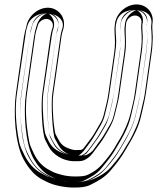

<svg xmlns="http://www.w3.org/2000/svg" viewBox="-20 -787 709 866"><path d="M589 -717C608 -717 621 -701 618 -683L617 -674C616 -665 617 -658 618 -644C620 -610 620 -591 614 -549L588 -366C586 -351 583 -335 579 -319C569 -278 566 -256 549 -217C526 -165 522 -165 496 -119C488 -105 468 -77 440 -45C428 -32 415 -20 397 -10C374 3 368 9 319 9C295 9 274 6 256 1C220 -9 222 -10 201 -21C172 -36 149 -60 132 -96C123 -115 115 -131 112 -147C96 -230 93 -303 102 -367L138 -621C140 -638 144 -650 147 -660L151 -673C154 -683 159 -689 168 -695C196 -713 226 -691 217 -662L213 -649C211 -641 209 -633 207 -621L171 -367C164 -318 169 -183 185 -154C190 -145 195 -135 200 -125C218 -91 263 -60 314 -60C335 -60 346 -59 358 -64C382 -75 393 -88 409 -111C424 -132 437 -146 451 -170C468 -200 489 -230 498 -270C507 -310 514 -329 519 -366L545 -549C548 -570 548 -586 548 -602C548 -625 545 -652 548 -674L549 -683C552 -701 570 -717 589 -717ZM596 -767C550 -767 506 -729 499 -683L498 -674C496 -662 496 -648 497 -634C499 -606 500 -584 495 -549L469 -366C464 -330 458 -313 449 -274C445 -256 439 -242 432 -231C418 -208 404 -180 390 -162C380 -149 365 -128 355 -116C355 -116 352 -114 347 -111C343 -111 333 -110 321 -110C311 -110 297 -114 279 -122C251 -135 244 -158 230 -183C229 -186 223 -213 220 -259C217 -306 217 -343 221 -367L257 -621C259 -632 260 -639 261 -641L265 -654C280 -703 249 -744 209 -751C161 -759 115 -722 102 -681L99 -668C95 -655 91 -639 88 -621L52 -367C40 -281 47 -141 86 -69C108 -29 135 5 173 24L191 33C216 47 269 59 312 59C344 59 367 57 387 47C423 30 454 11 477 -16C507 -51 527 -78 539 -99C567 -147 603 -200 617 -266C624 -298 633 -333 638 -366L664 -549C668 -576 668 -598 669 -619C669 -630 666 -663 667 -674L668 -683C675 -729 642 -767 596 -767ZM589 -742C623 -742 648 -712 643 -679L642 -670C641 -665 642 -661 643 -646C645 -611 645 -588 639 -545L612 -362C610 -346 607 -331 603 -314C593 -275 591 -249 572 -207C548 -154 542 -150 517 -106C508 -90 488 -62 459 -29C446 -14 430 1 410 12C388 25 370 34 319 34C293 34 270 31 249 25C213 15 208 10 190 1C156 -16 129 -45 110 -85C101 -103 92 -121 88 -142C71 -227 67 -304 77 -371L114 -625C116 -642 119 -656 123 -667L127 -680C132 -695 141 -707 154 -716C183 -735 218 -727 235 -702C244 -689 246 -672 241 -655L237 -642C235 -637 234 -629 232 -617L196 -363C190 -319 198 -182 207 -166C212 -156 218 -146 223 -136C236 -111 273 -85 314 -85C337 -85 345 -85 348 -86C367 -95 373 -103 389 -125C405 -148 416 -160 429 -183C447 -214 466 -242 474 -276C483 -317 489 -335 494 -370L520 -553C523 -573 524 -586 524 -603C524 -623 519 -650 523 -678L525 -687C530 -718 557 -742 589 -742ZM596 -742C563 -742 529 -712 524 -679L523 -670C522 -660 521 -649 522 -636C524 -608 525 -582 520 -545L493 -362C488 -324 482 -307 473 -269C468 -249 462 -232 454 -218C441 -196 426 -168 409 -147C400 -135 386 -114 374 -100L373 -99V-98C370 -95 367 -92 359 -88L354 -86H348C343 -86 333 -85 321 -85C306 -85 289 -90 269 -99C231 -117 220 -149 208 -170V-171L207 -172C201 -184 198 -211 195 -258C192 -306 192 -344 196 -371L233 -625C235 -637 236 -643 237 -648L241 -661C251 -693 234 -718 211 -725C209 -726 207 -726 205 -726C172 -732 136 -705 126 -674L123 -661C119 -649 115 -634 113 -617L77 -363C65 -281 74 -145 108 -81C128 -43 154 -14 185 2C191 5 197 9 203 12C221 22 273 34 312 34C343 34 363 32 377 25C412 8 439 -9 458 -32C487 -67 506 -93 517 -111C546 -161 579 -210 592 -271C599 -304 609 -339 613 -370L639 -553C643 -579 643 -599 644 -620C644 -628 641 -661 642 -676V-677L644 -687C648 -716 629 -738 603 -742ZM589 -742C657 -742 666 -700 663 -681L662 -672C661 -665 662 -659 663 -645C665 -611 665 -589 659 -547L633 -364C631 -348 627 -332 623 -316C613 -276 611 -252 593 -211C570 -158 565 -155 539 -111C530 -95 510 -67 481 -34C468 -19 451 -5 429 7C407 19 378 34 319 34C289 34 260 30 235 23C198 13 187 5 171 -3C133 -22 108 -51 89 -90C80 -109 71 -125 67 -144C50 -228 47 -303 57 -369L94 -623C96 -640 98 -652 102 -664L106 -677C110 -689 119 -701 134 -711C144 -718 158 -724 177 -726C198 -728 218 -724 231 -718C262 -703 268 -680 261 -658L257 -645C255 -639 254 -631 252 -619L216 -365C209 -320 217 -180 228 -161C233 -151 239 -142 244 -132C259 -102 296 -85 314 -85H333C344 -91 353 -99 368 -120C384 -142 395 -155 408 -178C426 -209 446 -236 454 -273C463 -313 469 -332 474 -368L500 -551C503 -572 504 -585 504 -602C504 -623 499 -651 503 -676L505 -685C508 -706 527 -742 589 -742ZM596 -742C593 -742 550 -724 544 -681L543 -672C541 -661 541 -648 542 -635C544 -607 545 -583 540 -547L514 -364C509 -327 503 -310 494 -271C490 -252 483 -236 475 -223C462 -201 447 -173 431 -152C421 -140 408 -119 396 -105L395 -104H394C391 -101 387 -97 378 -92L367 -87L352 -86C344 -86 334 -85 321 -85C294 -85 272 -92 250 -102C205 -123 200 -153 187 -176C182 -187 178 -211 175 -259C172 -306 172 -343 176 -369L213 -623C215 -634 216 -641 217 -645L221 -658C234 -701 201 -726 196 -727C196 -727 170 -724 152 -689C150 -685 148 -681 147 -677L143 -664C139 -652 136 -637 133 -619L97 -365C85 -282 94 -142 129 -76C150 -37 177 -8 204 6C210 9 217 12 223 16C237 24 281 34 312 34C341 34 350 32 358 28C391 12 417 -3 436 -26C465 -61 485 -87 496 -106C525 -155 559 -206 572 -269C579 -301 588 -336 593 -368L619 -551C623 -577 623 -598 624 -619C624 -629 621 -661 622 -675V-676L624 -685C630 -724 598 -742 596 -742Z"/></svg>

Font: AppleStorm
Style: XbdFaxIta
Weight: 800
Foundry: Cannot Into Space Fonts
Version: Version 1.01